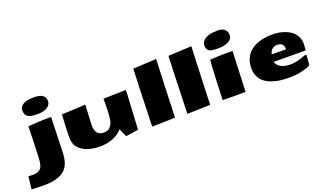

<svg xmlns="http://www.w3.org/2000/svg" viewBox="-119 -1400 3804 2235"><g transform="rotate(-20 1783.5 -282.5)"><path d="M-30.8 214.4 -13.7 58.1Q23.4 60.1 46.9 60.1Q99.1 60.1 133.3 32.7Q167.5 5.4 172.4 -89.8Q181.2 -263.7 185.5 -488.3Q355 -501 406 -501Q457 -501 471.2 -499.5L457 -50.3Q449.2 98.6 366.2 158.7Q283.2 218.8 130.4 218.8Q42 218.8 -30.8 214.4ZM501 -688.5Q501 -654.3 476.6 -629.9Q430.7 -585 339.4 -585Q248 -585 214.6 -608.6Q181.2 -632.3 181.2 -690.9Q181.2 -725.1 221.7 -754.6Q262.2 -784.2 360.4 -784.2Q501 -784.2 501 -688.5Z M882.3 -247.6Q882.3 -119.6 987.3 -119.6Q1043.9 -119.1 1073.2 -157.2Q1094.7 -185.5 1101.1 -213.4Q1116.7 -281.2 1116.7 -413.6V-491.7Q1177.7 -493.7 1394.5 -498.5Q1395.5 -472.7 1395.5 -459L1371.1 -14.6L1217.3 8.3Q1185.1 -56.2 1170.4 -92.8Q1122.1 -38.1 1048.6 -10Q975.1 18.1 895 18.1Q719.7 17.6 635.3 -69.3Q588.4 -117.7 588.4 -199Q588.4 -280.3 593.8 -371.6Q599.1 -462.9 599.6 -485.4Q616.7 -486.8 690.9 -489.3Q765.1 -491.7 798.3 -493.7L894 -499.5Q882.3 -274.4 882.3 -247.6Z M1562.5 -702.1 1851.1 -715.8Q1843.3 -552.7 1835.2 -320.1Q1827.1 -87.4 1823.7 0.5L1538.6 8.3L1553.2 -453.1Q1562.5 -674.3 1562.5 -702.1Z M1998 -702.1 2286.6 -715.8Q2278.8 -552.7 2270.8 -320.1Q2262.7 -87.4 2259.3 0.5L1974.1 8.3L1988.8 -453.1Q1998 -674.3 1998 -702.1Z M2698.2 -0.5Q2489.7 2.4 2415 -2Q2415 -31.2 2424.3 -239.3Q2433.6 -447.3 2438.5 -493.2Q2557.1 -501 2626.2 -501Q2695.3 -501 2718.8 -499.5ZM2636.2 -783.7Q2695.3 -783.7 2723.4 -755.6Q2751.5 -727.5 2751.5 -688Q2751.5 -648.4 2719.7 -624Q2669.4 -585 2573.2 -585Q2477.1 -585 2454.3 -608.4Q2431.6 -631.8 2431.6 -668.9Q2431.2 -706.1 2458.5 -732.9Q2510.3 -783.7 2636.2 -783.7Z M3311 -305.7Q3310.5 -351.6 3289.8 -370.6Q3269 -389.6 3229.2 -389.6Q3189.5 -389.6 3165 -366Q3140.6 -342.3 3134.8 -306.6ZM2935.5 -434.1Q3034.7 -522.5 3222.7 -522.5Q3312 -522.5 3392.6 -488.3Q3473.1 -453.1 3507.3 -382.8Q3526.9 -343.3 3526.9 -295.4L3521 -214.8L3125 -216.8Q3136.7 -172.4 3181.9 -147Q3227.1 -121.6 3305.2 -121.6Q3383.3 -121.6 3485.4 -164.1H3511.7L3502.4 -40Q3472.2 -17.1 3394.5 0.2Q3316.9 17.6 3243.9 17.6Q3170.9 17.6 3120.1 10.7Q3069.3 3.9 3019.5 -13.9Q2969.7 -31.7 2934.3 -59.3Q2898.9 -86.9 2877 -131.1Q2855 -175.3 2855 -237.1Q2855 -298.8 2877.4 -350.6Q2899.9 -402.3 2935.5 -434.1Z"/></g></svg>

Font: Seymour One
Style: Book
Weight: 400
Designer: vernon adams
Foundry: vernon adams
Version: Version 1.000; ttfautohint (v0.93) -l 8 -r 50 -G 200 -x 0 -w